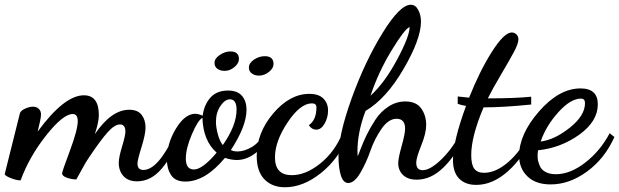

<svg xmlns="http://www.w3.org/2000/svg" viewBox="-55 -734 2612 810"><path d="M267 23Q249 23 228 16Q207 9 207 -3Q207 -10 240 -98.5Q273 -187 273 -223Q273 -253 252 -253Q211 -253 139.5 -162.5Q68 -72 32 27Q14 27 -10.5 17Q-35 7 -35 0Q25 -241 29 -256Q32 -267 50.5 -275.5Q69 -284 84 -284Q99 -284 108.5 -275Q118 -266 118 -251Q118 -235 104 -179Q216 -332 299 -332Q362 -332 362 -248Q362 -219 345 -168Q415 -271 490 -271Q526 -271 542.5 -249.5Q559 -228 559 -196Q559 -168 542 -113.5Q525 -59 525 -44Q525 -17 550 -17Q613 -17 685 -173L702 -152Q673 -77 627.5 -23Q582 31 523 31Q486 31 466 9Q446 -13 446 -47Q446 -70 460 -116Q474 -162 474 -179Q474 -209 451 -209Q429 -209 400 -177Q371 -145 322 -72Q309 -54 290.5 -19.5Q272 15 267 23Z M944 -59Q921 -59 894 -68Q811 32 727 32Q685 32 667 5Q649 -22 649 -62Q649 -128 687 -191Q725 -254 769 -254Q781 -254 800 -246Q806 -292 832.5 -322Q859 -352 907 -352Q947 -352 966 -329.5Q985 -307 985 -271Q985 -202 919 -101Q931 -95 947 -95Q975 -95 1007 -113.5Q1039 -132 1056 -170L1074 -157Q1053 -109 1017.5 -84Q982 -59 944 -59ZM859 -90Q802 -140 799 -237Q780 -227 754.5 -167.5Q729 -108 729 -65Q729 -19 763 -19Q799 -19 859 -90ZM856 -220Q856 -197 864 -167.5Q872 -138 885 -122Q943 -205 943 -271Q943 -315 915 -315Q894 -315 875 -287Q856 -259 856 -220ZM893 -435Q875 -435 862.5 -443.5Q850 -452 850 -469Q850 -487 872 -502Q894 -517 917 -517Q953 -517 953 -485Q953 -467 934 -451Q915 -435 893 -435ZM1037 -415Q1020 -415 1007.5 -424Q995 -433 995 -449Q995 -468 1016.5 -482.5Q1038 -497 1062 -497Q1099 -497 1099 -464Q1099 -446 1079.5 -430.5Q1060 -415 1037 -415Z M1250 -338Q1290 -338 1309.5 -318Q1329 -298 1329 -268Q1329 -238 1314.5 -212.5Q1300 -187 1279 -187Q1260 -187 1248 -206Q1280 -228 1280 -281Q1280 -298 1261 -298Q1212 -298 1158.5 -218Q1105 -138 1105 -70Q1105 5 1176 5Q1235 5 1296.5 -44.5Q1358 -94 1390 -173L1410 -155Q1374 -64 1299 -4Q1224 56 1147 56Q1093 56 1060.5 22.5Q1028 -11 1028 -76Q1028 -174 1098 -256Q1168 -338 1250 -338Z M1625 -46Q1625 -66 1639.5 -118Q1654 -170 1654 -191Q1654 -233 1618 -233Q1584 -233 1554.5 -190.5Q1525 -148 1507.5 -97.5Q1490 -47 1465 -4.5Q1440 38 1414 38Q1393 38 1383 6Q1373 -26 1373 -75Q1373 -165 1428.5 -319Q1484 -473 1558 -593.5Q1632 -714 1678 -714Q1698 -714 1709.5 -692Q1721 -670 1721 -643Q1721 -569 1647.5 -443Q1574 -317 1487 -266Q1453 -176 1453 -96Q1453 -92 1453.5 -85Q1454 -78 1454 -75Q1456 -78 1466.5 -106Q1477 -134 1492 -165Q1507 -196 1529 -229.5Q1551 -263 1584 -284.5Q1617 -306 1655 -306Q1701 -306 1722 -276.5Q1743 -247 1743 -207Q1743 -172 1722 -120Q1701 -68 1701 -48Q1701 -16 1728 -16Q1761 -16 1809.5 -64Q1858 -112 1889 -177L1905 -160Q1868 -78 1815.5 -27Q1763 24 1703 24Q1666 24 1645.5 4.5Q1625 -15 1625 -46ZM1673 -620Q1652 -612 1596.5 -520.5Q1541 -429 1508 -330Q1568 -385 1620.5 -483Q1673 -581 1673 -620Z M2186 -326V-293Q2067 -281 1985 -281Q1933 -158 1933 -80Q1933 -39 1946 -22Q1959 -5 1987 -5Q2037 -5 2089.5 -50.5Q2142 -96 2181 -174L2195 -164Q2154 -71 2089 -12.5Q2024 46 1954 46Q1908 46 1882 19.5Q1856 -7 1856 -59Q1856 -137 1911 -287Q1885 -292 1876 -296V-327Q1900 -324 1924 -322Q1969 -435 2020.5 -516Q2072 -597 2104 -597Q2115 -597 2123.5 -589Q2132 -581 2132 -568Q2132 -550 2113 -514.5Q2094 -479 2059 -420Q2024 -361 2003 -319Q2118 -319 2186 -326Z M2467 -294Q2467 -222 2389 -166Q2311 -110 2215 -100Q2213 -90 2213 -77Q2213 -67 2214.5 -58Q2216 -49 2222.5 -33.5Q2229 -18 2246.5 -8.5Q2264 1 2290 1Q2351 1 2414.5 -48.5Q2478 -98 2517 -172L2537 -156Q2497 -66 2422.5 -11Q2348 44 2268 44Q2205 44 2170 10Q2135 -24 2135 -77Q2135 -168 2219.5 -264.5Q2304 -361 2394 -361Q2467 -361 2467 -294ZM2396 -318Q2352 -318 2300 -260Q2248 -202 2226 -137Q2284 -144 2348.5 -195Q2413 -246 2413 -299Q2413 -318 2396 -318Z"/></svg>

Font: Dancing Script
Style: Bold
Weight: 700
Designer: Pablo Impallari
Foundry: Pablo Impallari. www.impallari.com Igino Marini. www.ikern.com
Version: Version 1.002